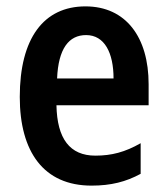

<svg xmlns="http://www.w3.org/2000/svg" viewBox="-20 -572 524 602"><path d="M248 -552C117 -552 42 -452 42 -268C42 -96 117 10 267 10C328 10 375 -2 421 -27V-123C372 -95 330 -84 279 -84C199 -84 159 -137 157 -242H446V-308C446 -455 375 -552 248 -552ZM250 -462C308 -462 336 -406 336 -326H159C163 -420 196 -462 250 -462Z"/></svg>

Font: Noto Sans Arabic UI Cn SmBd
Style: Regular
Weight: 600
Width: 3
Designer: Monotype Design Team, Nadine Chahine and Nizar Qandah
Foundry: Monotype Imaging Inc.
Version: Version 2.010